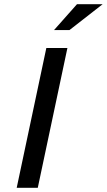

<svg xmlns="http://www.w3.org/2000/svg" viewBox="-20 -900 512 920"><path d="M202 -670 60 0H161L303 -670ZM239 -756H313L472 -880H349Z"/></svg>

Font: LT Wave
Style: Italic
Weight: 400
Designer: Daniel Lyons
Version: Version 2.5 (Glyphs App)